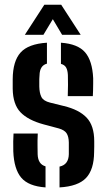

<svg xmlns="http://www.w3.org/2000/svg" viewBox="-20 -789 452 816"><path d="M233 7.5V-81Q271.5 -89 272.5 -133.5Q272.5 -147.5 272.5 -153.5Q272.5 -159.5 272.5 -165.2Q272.5 -171 272.5 -183.5Q272 -208.5 263.2 -222.2Q254.5 -236 230.5 -243L165 -260.5Q99 -278.5 67 -312Q35 -345.5 34 -411.5Q34 -434.5 34 -452.5Q34.5 -529 67.5 -565.8Q100.5 -602.5 179.5 -607.5V-518.5Q149 -510.5 148 -469.5Q147.5 -464 147 -453Q146.5 -442 147 -421.5Q147.5 -393.5 156 -376.8Q164.5 -360 192.5 -353L251 -338.5Q316 -323 348.2 -289Q380.5 -255 380.5 -188.5Q380.5 -176 380.5 -165.5Q380.5 -155 380 -142.5Q379.5 -68.5 345.8 -32.8Q312 3 233 7.5ZM268 -380.5Q269 -401 269 -428Q269 -455 268.5 -470Q267.5 -490.5 261 -502Q254.5 -513.5 239 -517.5V-607.5Q310.5 -602.5 341.5 -566.8Q372.5 -531 376 -456.5Q376 -449 376 -433.8Q376 -418.5 375.5 -403.2Q375 -388 374.5 -380.5ZM36.5 -145.5Q36 -168 36.2 -188Q36.5 -208 37.5 -221.5H140.5Q139 -189.5 139.5 -169Q140 -148.5 140 -133Q141.5 -91 173.5 -82V7.5Q101 2.5 70.2 -34Q39.5 -70.5 36.5 -145.5ZM85.5 -641 168.5 -769H240L323 -641H244L204.5 -707.5L164.5 -641Z"/></svg>

Font: Big Shoulders Stencil Text
Style: Bold
Weight: 700
Designer: Patric King
Foundry: XO Type Co
Version: Version 1.000